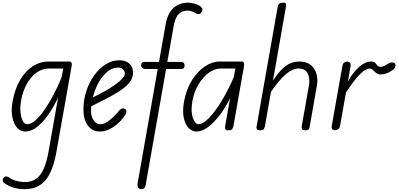

<svg xmlns="http://www.w3.org/2000/svg" viewBox="-35 -948 2898 1397"><path d="M144 428.5Q99 428.5 59.8 416Q20.5 403.5 -6 382.5Q-14.5 375.5 -15 364.2Q-15.5 353 -6.5 342.5Q-1 335.5 9.2 335.8Q19.5 336 30.5 343Q51 358.5 83 367.5Q115 376.5 146.5 376.5Q196 376.5 229.2 352.2Q262.5 328 284 278Q305.5 228 319 151L387.5 -238Q355 -169 315.8 -113Q276.5 -57 234 -24Q191.5 9 149 9Q114.5 9 89.5 -18.5Q64.5 -46 54.8 -95.8Q45 -145.5 57 -212Q73.5 -301.5 111.2 -366Q149 -430.5 202.8 -465.5Q256.5 -500.5 320.5 -500.5H460.5Q479.5 -500.5 484.5 -493Q489.5 -485.5 486.5 -468.5L376 154Q350 301.5 294.5 365Q239 428.5 144 428.5ZM161.5 -44Q187 -44 215 -66.2Q243 -88.5 271.5 -125.5Q300 -162.5 326.2 -207.8Q352.5 -253 375 -299.8Q397.5 -346.5 413.5 -387L425 -449.5H325Q249.5 -449.5 193.8 -385.8Q138 -322 118 -214.5Q110 -165.5 114.5 -126.8Q119 -88 132 -66Q145 -44 161.5 -44Z M692 9Q636 9 604 -34.5Q572 -78 572 -151Q572 -221 593.2 -285.5Q614.5 -350 651 -400.5Q687.5 -451 734.2 -480.2Q781 -509.5 832.5 -509.5Q879.5 -509.5 906.2 -485.5Q933 -461.5 933 -418.5Q933 -387 916 -360.8Q899 -334.5 873 -313.2Q847 -292 819.2 -275.5Q791.5 -259 769.5 -246.5Q740 -230 698.8 -209.8Q657.5 -189.5 629.5 -175Q628.5 -166 628 -156.8Q627.5 -147.5 627.5 -138Q627.5 -100 646.5 -72Q665.5 -44 693.5 -44Q723 -44 755.8 -68.5Q788.5 -93 819 -128.5Q838.5 -154 851.8 -158Q865 -162 874.5 -154.5Q881.5 -150 884.2 -143.2Q887 -136.5 882.8 -124.8Q878.5 -113 863.5 -93.5Q830 -49 783.8 -20Q737.5 9 692 9ZM641 -239Q662.5 -250.5 688 -263.5Q713.5 -276.5 736 -289Q771.5 -310 803 -332.2Q834.5 -354.5 854 -375.5Q873.5 -396.5 873.5 -414Q873.5 -428 860.5 -442.2Q847.5 -456.5 824 -456.5Q783.5 -456.5 746.8 -426.5Q710 -396.5 682.2 -347Q654.5 -297.5 641 -239Z M993.5 428.5Q983 428.5 976.2 422.8Q969.5 417 966.8 409Q964 401 965 393.5L1112.5 -446H1026.5Q1007.5 -446 999.8 -453.5Q992 -461 992 -472.5Q992 -484.5 997.8 -491Q1003.5 -497.5 1022 -497.5H1122L1170 -769Q1181 -831.5 1205.8 -866Q1230.5 -900.5 1263.5 -914.5Q1296.5 -928.5 1332.5 -928.5Q1352 -928.5 1378.5 -921.8Q1405 -915 1421 -903.5Q1429 -898 1435.2 -888.2Q1441.5 -878.5 1433.5 -863.5Q1425 -847 1413 -845.8Q1401 -844.5 1395 -848.5Q1381.5 -858 1363 -864.5Q1344.5 -871 1331.5 -871Q1292 -871 1265.8 -846.2Q1239.5 -821.5 1228 -755L1182.5 -497.5H1276Q1295 -497.5 1301.5 -490.8Q1308 -484 1308 -472.5Q1308 -460 1303 -453Q1298 -446 1280.5 -446H1173.5L1025 397.5Q1023 409.5 1016 419Q1009 428.5 993.5 428.5Z M1396 9Q1362 9 1336.8 -17.2Q1311.5 -43.5 1301.8 -92.2Q1292 -141 1304 -208Q1320.5 -298.5 1361.5 -364Q1402.5 -429.5 1456.2 -465Q1510 -500.5 1564.5 -500.5H1725Q1737.5 -500.5 1740 -489.2Q1742.5 -478 1739 -458.5L1663 -28Q1662 -23 1656.2 -11.5Q1650.5 0 1626.5 0Q1607.5 0 1604.2 -9Q1601 -18 1602.5 -25.5L1639.5 -235Q1606 -166 1564 -110.8Q1522 -55.5 1478.5 -23.2Q1435 9 1396 9ZM1408 -44.5Q1442 -44.5 1486.2 -90Q1530.5 -135.5 1577.5 -213.2Q1624.5 -291 1666.5 -387.5L1677.5 -449.5H1569.5Q1528.5 -449.5 1486.2 -420Q1444 -390.5 1411 -337Q1378 -283.5 1364.5 -211Q1352 -136.5 1368 -90.5Q1384 -44.5 1408 -44.5Z M1857.5 0Q1845 0 1839.2 -4.2Q1833.5 -8.5 1832 -14.2Q1830.5 -20 1831.5 -25L1985 -895.5Q1988 -914 1997.2 -921.2Q2006.5 -928.5 2026.5 -928.5Q2041.5 -928.5 2044.8 -921.8Q2048 -915 2045.5 -898L1951 -361Q1999.5 -435 2043.5 -467.8Q2087.5 -500.5 2143.5 -500.5Q2193.5 -500.5 2224.5 -476Q2255.5 -451.5 2267.2 -412.2Q2279 -373 2271 -327.5L2218 -24.5Q2217 -18.5 2212.5 -9.2Q2208 0 2184.5 0Q2166 0 2162.5 -9.2Q2159 -18.5 2160 -27.5L2213.5 -330Q2218 -356 2213.8 -383.5Q2209.5 -411 2192 -430.2Q2174.5 -449.5 2139 -449.5Q2094 -449.5 2045.8 -409Q1997.5 -368.5 1936.5 -279.5L1892 -27Q1891 -22 1886 -11Q1881 0 1857.5 0Z M2402.5 0Q2390 0 2383 -7.5Q2376 -15 2378.5 -30.5L2456 -467Q2459 -484.5 2469 -492.5Q2479 -500.5 2490 -500.5Q2502 -500.5 2510.5 -492.2Q2519 -484 2515.5 -464.5L2496 -354Q2533 -422 2578.2 -461.2Q2623.5 -500.5 2666 -500.5Q2686 -500.5 2694.2 -491Q2702.5 -481.5 2710.2 -471.8Q2718 -462 2736.5 -462Q2749.5 -462 2763.8 -469.5Q2778 -477 2785.5 -482.5Q2799 -491.5 2812.2 -493.5Q2825.5 -495.5 2834 -490.5Q2842.5 -485.5 2842.5 -473.5Q2842.5 -463.5 2837.8 -455.5Q2833 -447.5 2824.5 -440.8Q2816 -434 2804.5 -427Q2786 -415.5 2766.5 -410.8Q2747 -406 2735.5 -406Q2716 -406 2702.2 -417Q2688.5 -428 2677.5 -438.8Q2666.5 -449.5 2653.5 -449.5Q2640 -449.5 2617.8 -435.8Q2595.5 -422 2562.2 -384.2Q2529 -346.5 2482 -274.5L2439.5 -33Q2436.5 -16 2425.5 -8Q2414.5 0 2402.5 0Z"/></svg>

Font: Edu AU VIC WA NT Hand
Style: Regular
Weight: 400
Designer: Tina and Corey Anderson, Eben Sorkin, Mirko Velimirovic
Foundry: Google for Education
Version: Version 1.001